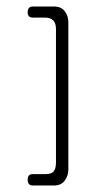

<svg xmlns="http://www.w3.org/2000/svg" viewBox="-20 -470 340 590"><path d="M146 100H81Q65 100 65 82Q65 65 81 65H121Q138 65 145 56.5Q152 48 152 29V-381Q152 -416 118 -416H81Q65 -416 65 -432Q65 -450 81 -450H146Q168 -450 179 -435.5Q190 -421 190 -402V51Q190 70 179 85Q168 100 146 100Z"/></svg>

Font: Dongle Light
Style: Regular
Weight: 300
Designer: Yanghee Ryu
Foundry: Yanghee Ryu
Version: Version 2.000